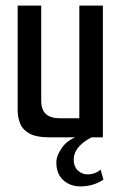

<svg xmlns="http://www.w3.org/2000/svg" viewBox="-20 -490 435 685"><path d="M158 0Q108 0 83.5 -14.5Q59 -29 51 -51.5Q43 -74 43 -96V-470H127V-132Q127 -98 144 -83Q161 -68 195 -68H263V-470H347V0ZM267 175Q230 175 205.5 152.5Q181 130 181 90Q181 65 202.5 35Q224 5 275 -10L321 -6Q287 7 265 29.5Q243 52 243 80Q243 104 257.5 118Q272 132 292 132Q320 132 339 115L349 151Q329 164 308.5 169.5Q288 175 267 175Z"/></svg>

Font: Smooch Sans SemiBold
Style: Bold
Weight: 600
Designer: Robert E. Leuschke
Foundry: Robert E. Leuschke
Version: Version 1.010; ttfautohint (v1.8.3)